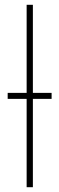

<svg xmlns="http://www.w3.org/2000/svg" viewBox="-20 -780 247 800"><path d="M91 0V-368H12V-393H91V-760H117V-393H195V-368H117V0Z"/></svg>

Font: Noto Sans Thin
Style: Regular
Weight: 100
Designer: Monotype Design Team
Foundry: Monotype Imaging Inc.
Version: Version 2.007